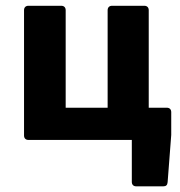

<svg xmlns="http://www.w3.org/2000/svg" viewBox="-20 -492 634 675"><path d="M502.9 -113.3V-456.1C502.9 -465.8 497.1 -471.7 487.3 -471.7H374C364.3 -471.7 358.4 -465.8 358.4 -456.1V-113.3H210.9V-456.1C210.9 -465.8 205.1 -471.7 195.3 -471.7H80.1C70.3 -471.7 64.5 -465.8 64.5 -456.1V-15.6C64.5 -5.9 70.3 0 80.1 0H443.4V147.5C443.4 157.2 449.2 163.1 459 163.1H553.7C563.5 163.1 568.4 159.2 569.3 148.4L582 -17.6V-97.7C582 -107.4 576.2 -113.3 566.4 -113.3Z"/></svg>

Font: Ed Sans Neue
Style: Bold
Weight: 700
Designer: Stephen Hutchings
Version: Version 1.004;PS 001.004;hotconv 1.0.88;makeotf.lib2.5.64775